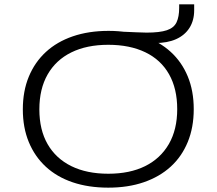

<svg xmlns="http://www.w3.org/2000/svg" viewBox="-20 -855 996 883"><path d="M478 8Q387 8 314.5 -16.5Q242 -41 191 -88Q140 -135 112.5 -201.5Q85 -268 85 -352Q85 -436 112.5 -502.5Q140 -569 191 -616Q242 -663 315 -688Q388 -713 479 -713Q569 -713 641.5 -688Q714 -663 765 -616.5Q816 -570 843.5 -503.5Q871 -437 871 -353Q871 -269 843.5 -202Q816 -135 765 -88.5Q714 -42 641.5 -17Q569 8 478 8ZM478 -56Q577 -56 647.5 -91Q718 -126 756.5 -192.5Q795 -259 795 -353Q795 -447 757.5 -513.5Q720 -580 648.5 -614.5Q577 -649 478 -649Q379 -649 308 -614Q237 -579 199 -512.5Q161 -446 161 -352Q161 -258 199 -192Q237 -126 308 -91Q379 -56 478 -56ZM613 -657 549 -709Q575 -708 606 -706.5Q637 -705 654 -705Q715 -705 747.5 -716Q780 -727 792 -752.5Q804 -778 804 -819V-835H873V-808Q873 -761 851.5 -727Q830 -693 790 -675Q750 -657 692 -657Z"/></svg>

Font: Nunito Sans 10pt Expanded Light
Style: Regular
Weight: 300
Width: 7
Designer: Vernon Adams
Foundry: Vernon Adams
Version: Version 3.101;gftools[0.9.27]